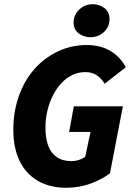

<svg xmlns="http://www.w3.org/2000/svg" viewBox="-20 -876 640 908"><path d="M293 12Q216 12 159.5 -20.5Q103 -53 73 -114.5Q43 -176 43 -262Q43 -348 69 -421.5Q95 -495 142 -548.5Q189 -602 253 -632.5Q317 -663 390 -663Q455 -663 501.5 -635.5Q548 -608 575 -558L475 -480Q457 -508 435.5 -521.5Q414 -535 383 -535Q351 -535 322.5 -521.5Q294 -508 271 -483.5Q248 -459 231 -426Q214 -393 204.5 -354Q195 -315 195 -272Q195 -223 207.5 -188Q220 -153 247.5 -133.5Q275 -114 319 -114Q336 -114 353 -119.5Q370 -125 383 -134L408 -252H307L329 -373H561L500 -56Q463 -28 409 -8Q355 12 293 12ZM407 -700Q377 -700 352.5 -718Q328 -736 328 -770Q328 -805 354.5 -830.5Q381 -856 418 -856Q449 -856 473.5 -838Q498 -820 498 -786Q498 -749 471.5 -724.5Q445 -700 407 -700Z"/></svg>

Font: Source Code Pro ExtraLight ExtraBold
Style: Italic
Weight: 800
Italic angle: -11°
Monospace: yes
Version: Version 1.016;hotconv 1.0.116;makeotfexe 2.5.65601